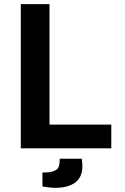

<svg xmlns="http://www.w3.org/2000/svg" viewBox="-20 -713 600 923"><path d="M80 0V-693H218V-114H515V0ZM245 190Q230 190 210.5 187.5Q191 185 184 183V116H200Q231 115 249 104.5Q267 94 267 58V50H373Q376 69 376 85Q376 139 341.5 164.5Q307 190 245 190Z"/></svg>

Font: Ubuntu Sans Mono
Style: Bold
Weight: 700
Monospace: yes
Designer: Dalton Maag Ltd
Foundry: Dalton Maag Ltd
Version: Version 1.006